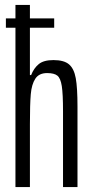

<svg xmlns="http://www.w3.org/2000/svg" viewBox="-20 -763 376 783"><path d="M296 -329V0H237V-309Q237 -380 232 -412Q227 -444 214 -454.5Q201 -465 172 -465Q139 -465 124 -442Q109 -419 105.5 -378.5Q102 -338 102 -257V0H43V-650H4V-688H43V-743H102V-688H201V-650H102V-457H107Q118 -485 138 -501.5Q158 -518 198 -518Q241 -518 261.5 -500.5Q282 -483 289 -444Q296 -405 296 -329Z"/></svg>

Font: Saira Ultra Condensed
Style: Regular
Weight: 400
Width: 1
Designer: Hector Gatti with collaboration of the Omnibus-Type team
Foundry: Omnibus-Type
Version: Version 1.001; ttfautohint (v1.8)